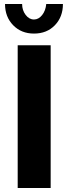

<svg xmlns="http://www.w3.org/2000/svg" viewBox="-20 -935 340 955"><path d="M68 0V-710H232V0ZM149 -838Q172 -838 189.5 -860Q207 -882 210 -915H293Q293 -851 253 -809.5Q213 -768 149 -768Q86 -768 45.5 -809.5Q5 -851 5 -915H90Q90 -884 107.5 -861Q125 -838 149 -838Z"/></svg>

Font: Raleway ExtraBold
Style: Regular
Weight: 800
Designer: Matt McInerney, Pablo Impallari, Rodrigo Fuenzalida
Foundry: Matt McInerney, Pablo Impallari, Rodrigo Fuenzalida
Version: Version 4.026